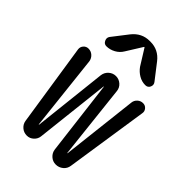

<svg xmlns="http://www.w3.org/2000/svg" viewBox="-224 -854 948 948"><g transform="rotate(45 250.0 -380.0)"><path d="M251 -759.8Q306.6 -759.8 341.8 -714.8L405.3 -632.8Q415 -620.1 408.2 -605Q401.4 -589.8 383.8 -589.8Q359.4 -589.8 337.9 -602.5Q316.4 -615.2 301.8 -635.7L250 -718.8Q250 -719.7 248 -719.7Q246.1 -719.7 246.1 -718.8L194.3 -635.7Q181.6 -614.3 159.2 -602.1Q136.7 -589.8 112.3 -589.8Q96.7 -589.8 89.4 -605Q82 -620.1 90.8 -632.8L154.3 -714.8Q190.4 -759.8 245.1 -759.8ZM90.8 -46.9 24.4 -480.5Q22.5 -496.1 32.7 -507.8Q43 -519.5 58.6 -519.5Q76.2 -519.5 89.4 -507.8Q102.5 -496.1 105.5 -478.5L149.4 -81.1Q149.4 -80.1 150.4 -80.1Q151.4 -80.1 151.4 -81.1L194.3 -469.7Q197.3 -491.2 213.4 -505.4Q229.5 -519.5 250.5 -519.5Q271.5 -519.5 287.6 -505.4Q303.7 -491.2 305.7 -469.7L348.6 -81.1Q348.6 -80.1 349.6 -80.1Q350.6 -80.1 350.6 -81.1L396.5 -481.4Q398.4 -497.1 410.6 -508.3Q422.9 -519.5 439.5 -519.5Q455.1 -519.5 464.8 -507.8Q474.6 -496.1 471.7 -481.4L406.2 -48.8Q403.3 -27.3 386.7 -13.7Q370.1 0 348.6 0Q327.1 0 311.5 -14.2Q295.9 -28.3 293 -48.8L245.1 -439.5Q245.1 -440.4 244.1 -440.4Q243.2 -440.4 243.2 -439.5L199.2 -47.9Q197.3 -28.3 182.1 -14.2Q167 0 146.5 0Q125 0 109.4 -13.7Q93.8 -27.3 90.8 -46.9Z"/></g></svg>

Font: Rounded Mgen+ 2m regular
Style: Regular
Weight: 400
Designer: [Source Han Sans]
Ryoko NISHIZUKA  (kana & ideographs); Paul D. Hunt (Latin, Greek & Cyrillic); Wenlong ZHANG  (bopomofo
Version: Version 1.059.20150602